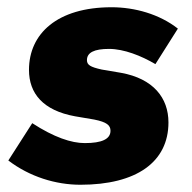

<svg xmlns="http://www.w3.org/2000/svg" viewBox="-20 -500 530 530"><path d="M202 10C357 10 445 -53 445 -162C445 -230 403 -283 314 -299L261 -308C229 -315 220 -321 220 -334C220 -355 240 -365 281 -365C322 -365 370 -346 409 -323L471 -421C420 -461 352 -480 288 -480C138 -480 60 -407 60 -307C60 -242 99 -195 187 -179L240 -170C275 -163 285 -154 285 -139C285 -116 261 -105 214 -105C177 -105 129 -121 69 -160L3 -57C62 -12 134 10 202 10Z"/></svg>

Font: Celebes ExtraBold
Style: Italic
Weight: 800
Italic angle: -10°
Designer: Anugrah Pasau
Foundry: Lafontype
Version: Version 1.000